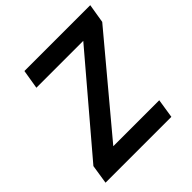

<svg xmlns="http://www.w3.org/2000/svg" viewBox="-192 -881 1031 1031"><g transform="rotate(-45 323.0 -366.0)"><path d="M30 0 47 -109 484 -623H128L146 -732H646L628 -623L198 -109H547L530 0Z"/></g></svg>

Font: Exo
Style: Demi Bold Italic
Weight: 600
Designer: Natanael Gama
Version: Version 1